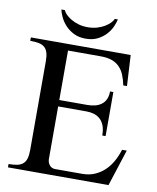

<svg xmlns="http://www.w3.org/2000/svg" viewBox="-94 -951 835 1023"><g transform="rotate(10 323.0 -439.0)"><path d="M460 -877.9Q456.5 -860.8 446.5 -838.1Q436.5 -815.4 418.2 -795.2Q399.9 -774.9 372.8 -761Q345.7 -747.1 308.1 -747.1Q270.5 -747.1 243.2 -761Q215.8 -774.9 197.3 -795.2Q178.7 -815.4 168.2 -838.1Q157.7 -860.8 154.3 -877.9H172.9Q176.8 -867.7 188.2 -855.7Q199.7 -843.8 217.3 -833.3Q234.9 -822.8 257.8 -815.9Q280.8 -809.1 308.1 -809.1Q335.4 -809.1 358.6 -815.9Q381.8 -822.8 399.2 -833.3Q416.5 -843.8 428 -855.7Q439.5 -867.7 443.4 -877.9ZM560.1 -703.1 569.3 -536.6H549.3Q543 -567.9 532.7 -592.5Q522.5 -617.2 505.6 -634Q488.8 -650.9 464.4 -659.7Q439.9 -668.5 404.8 -668.5H227.1V-400.9H378.9Q400.9 -400.9 420.2 -405.8Q439.5 -410.6 454.1 -421.4Q468.8 -432.1 477.1 -449.7Q485.4 -467.3 485.4 -492.7H503.4V-254.4H485.4Q485.4 -286.1 477.1 -307.6Q468.8 -329.1 454.3 -342Q439.9 -355 420.9 -360.6Q401.9 -366.2 380.9 -366.2H227.1V-78.6Q228.5 -60.5 239.7 -47.6Q251 -34.7 269 -34.7H415.5Q452.6 -34.7 482.7 -47.6Q512.7 -60.5 535.9 -82.5Q559.1 -104.5 575.7 -134.3Q592.3 -164.1 602.5 -197.8H627.9L564 0H20V-18.1Q47.4 -18.1 66.7 -22.2Q85.9 -26.4 97.9 -36.9Q109.9 -47.4 115.2 -65.4Q120.6 -83.5 120.6 -111.8V-591.3Q120.6 -619.6 115.2 -637.7Q109.9 -655.8 97.9 -666.3Q85.9 -676.8 66.7 -680.7Q47.4 -684.6 20 -684.6V-703.1Z"/></g></svg>

Font: Khmer Busra Bunong
Style: Regular
Weight: 400
Designer: D. Kanjahn
Version: Version 7.100; 2014